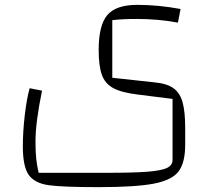

<svg xmlns="http://www.w3.org/2000/svg" viewBox="-20 -500 879 790"><path d="M102 -137 153 -127Q126 3 126 83Q126 124 129 152.5Q132 181 139 211H422Q531 211 587.5 206.5Q644 202 667 191Q690 180 690 158V-93L547 -111Q480 -119 446 -137.5Q412 -156 399 -192.5Q386 -229 386 -295Q386 -396 421.5 -438Q457 -480 545 -480Q631 -480 723 -463L712 -407Q632 -422 543 -422Q481 -422 442 -417V-180L617 -161Q668 -156 694.5 -136.5Q721 -117 731.5 -78.5Q742 -40 742 27V95Q742 169 715 205Q688 241 613.5 255.5Q539 270 385 270Q238 270 180.5 262Q123 254 98.5 220Q74 186 74 102Q74 42 82 -26.5Q90 -95 102 -137Z"/></svg>

Font: Changa ExtraLight
Style: Regular
Weight: 275
Designer: Eduardo Rodriguez Tunni
Foundry: Eduardo Rodriguez Tunni
Version: Version 2.002; ttfautohint (v1.5) -l 8 -r 50 -G 200 -x 14 -H